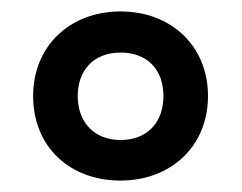

<svg xmlns="http://www.w3.org/2000/svg" viewBox="-20 -744 423 336"><path d="M191 -428C278 -428 344 -487 344 -576C344 -664 279 -724 191 -724C103 -724 38 -664 38 -576C38 -487 102 -428 191 -428ZM191 -499C146 -499 116 -529 116 -576C116 -620 143 -652 191 -652C238 -652 266 -622 266 -576C266 -529 237 -499 191 -499Z"/></svg>

Font: Noto Sans Thai Cond SemBd
Style: Regular
Weight: 600
Width: 3
Designer: Monotype Design Team
Foundry: Monotype Imaging Inc.
Version: Version 2.002